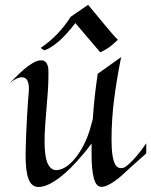

<svg xmlns="http://www.w3.org/2000/svg" viewBox="-20 -749 614 780"><path d="M574.2 -126Q550.8 -105.5 535.6 -91.6Q520.5 -77.6 510.7 -69.3Q499.5 -59.6 493.2 -53.2Q485.8 -45.9 473.4 -34.9Q460.9 -23.9 446.5 -13.7Q432.1 -3.4 417.2 3.7Q402.3 10.7 390.1 9.8Q370.1 8.8 361.1 -25.6Q352.1 -60.1 352.1 -119.1V-166Q335 -143.1 319.6 -124.8Q304.2 -106.4 292.5 -93.8Q278.8 -78.6 267.1 -66.9Q242.7 -43 221.7 -27.1Q200.7 -11.2 183.1 -2.4Q165.5 6.3 151.9 9Q138.2 11.7 127.9 9.8Q118.2 7.8 109.9 0.5Q101.6 -6.8 95.7 -22.5Q89.8 -38.1 86.7 -63.2Q83.5 -88.4 84 -126Q84.5 -163.6 86.2 -200.9Q87.9 -238.3 89.6 -272Q91.3 -305.7 93.5 -333.7Q95.7 -361.8 97.2 -380.9Q98.6 -405.3 92 -420.2Q85.4 -435.1 68.8 -435.1Q59.1 -435.1 46.9 -429.4Q34.7 -423.8 19 -411.1Q30.8 -422.4 46.4 -438.2Q62 -454.1 79.3 -468.8Q96.7 -483.4 114.3 -493.7Q131.8 -503.9 147 -503.9Q158.7 -503.9 164.8 -497.8Q170.9 -491.7 173.6 -482.9Q176.3 -474.1 176.5 -464.1Q176.8 -454.1 176.8 -446.8Q176.8 -411.6 174.3 -377.2Q171.9 -342.8 168.9 -308.8Q166 -274.9 163.6 -241.2Q161.1 -207.5 161.1 -173.8Q161.1 -150.4 163.3 -128.7Q165.5 -106.9 171.4 -90.8Q177.2 -74.7 187.3 -65.7Q197.3 -56.6 212.9 -58.1Q233.4 -60.1 253.7 -75.2Q273.9 -90.3 292 -114.5Q310.1 -138.7 324.7 -169.4Q339.4 -200.2 348.1 -232.9Q349.1 -236.8 350.6 -242.2Q351.6 -246.6 353.3 -252Q355 -257.3 356.9 -264.2Q359.9 -311.5 365 -357.4Q370.1 -403.3 377 -449.2L472.2 -517.1Q454.1 -427.7 443.6 -345.7Q433.1 -263.7 433.1 -182.1Q433.1 -143.6 436.8 -119.6Q440.4 -95.7 447 -83Q453.6 -70.3 462.9 -67.4Q472.2 -64.5 482.9 -67.9Q492.7 -72.3 505.9 -84.5Q517.1 -94.7 534.2 -114.3Q551.3 -133.8 574.2 -167ZM19 -411.1 16.1 -409.2ZM459 -587.4Q454.1 -583.5 448.5 -577.9Q442.9 -572.3 434.8 -565.7Q426.8 -559.1 415.3 -551.5Q403.8 -543.9 387.2 -536.6Q361.3 -566.9 335 -597.9Q308.6 -628.9 286.1 -655.3Q248 -605.5 215.8 -578.6Q183.6 -551.8 160.2 -544.4L145 -554.2Q181.6 -578.6 212.9 -611.3Q244.1 -644 267.1 -680.7L337.9 -729.5Q353.5 -710.9 370.6 -690.2Q387.7 -669.4 403.8 -649.9Q419.9 -630.4 434.3 -613.8Q448.7 -597.2 459 -587.4Z"/></svg>

Font: Quintessential
Style: Regular
Weight: 400
Designer: Astigmatic (AOETI)
Foundry: Astigmatic (AOETI)
Version: Version 1.000